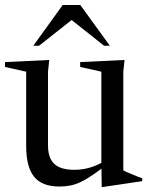

<svg xmlns="http://www.w3.org/2000/svg" viewBox="-20 -738 602 770"><path d="M172.5 -154Q172.5 -121 183.5 -99.5Q194.5 -78 217.8 -67.5Q241 -57 278.5 -57Q316.5 -57 351 -69.2Q385.5 -81.5 406.5 -97.5L416.5 -84.5Q380.5 -56 353.5 -37.5Q326.5 -19 304.5 -8.5Q282.5 2 262 6Q241.5 10 218 10Q148.5 10 116.8 -29.2Q85 -68.5 85 -151.5V-450.5L0 -469.5V-489L177.5 -497.5L172.5 -450.5ZM388 12 386.5 -82V-450.5L301.5 -469.5V-489L479.5 -497.5L474.5 -450.5V-55Q479 -52 488.5 -48Q498 -44 509.2 -39.2Q520.5 -34.5 531.5 -30Q542.5 -25.5 550.5 -23V-11.5L392.5 12ZM113.5 -554.5 231.5 -718H302L420.5 -554.5H397.5L250.5 -671H284L136.5 -554.5Z"/></svg>

Font: Newsreader 60pt
Style: Regular
Weight: 400
Designer: Hugues Gentile
Foundry: Production Type
Version: Version 1.003